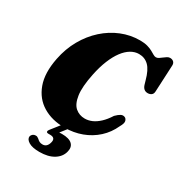

<svg xmlns="http://www.w3.org/2000/svg" viewBox="-214 -859 1151 1231"><g transform="rotate(30 361.0 -243.0)"><path d="M621.5 -239.5Q633.5 -235 638.2 -219.2Q643 -203.5 625 -172.5Q598.5 -114 553 -72.5Q507.5 -31 448.2 -9Q389 13 320.5 13Q228.5 13 161 -27.8Q93.5 -68.5 64.5 -148Q35.5 -227.5 58.5 -343.5Q75 -426.5 113.5 -494.5Q152 -562.5 206.8 -611.8Q261.5 -661 327 -687.5Q392.5 -714 462.5 -714Q495.5 -714 518.5 -707.5Q541.5 -701 557 -692.2Q572.5 -683.5 583.5 -677Q594.5 -670.5 604 -670.5Q613.5 -670.5 623.8 -677Q634 -683.5 644.2 -691.8Q654.5 -700 665 -706.5Q675.5 -713 686 -713Q702 -713 712 -703.8Q722 -694.5 721.5 -678L712 -480.5Q711.5 -462 700.2 -453.5Q689 -445 673 -445Q641.5 -445 630 -479.5L621.5 -508.5Q603 -577.5 573.5 -606.2Q544 -635 501 -635Q470.5 -635 441.5 -617.8Q412.5 -600.5 387.5 -567Q362.5 -533.5 342.5 -484.5Q322.5 -435.5 309.5 -372.5Q288.5 -271 297 -211.8Q305.5 -152.5 334.8 -127.2Q364 -102 405 -102Q431 -102 457.2 -113.2Q483.5 -124.5 509.5 -148.8Q535.5 -173 559.5 -211Q579 -230.5 593.2 -237.8Q607.5 -245 621.5 -239.5ZM309 -7H359L298.5 70L266 62Q279 59 293.2 57.5Q307.5 56 329 56Q382 56 404.5 77.5Q427 99 416.5 137.5Q405.5 179 364.8 203.8Q324 228.5 260 228.5Q207 228.5 180.2 212Q153.5 195.5 156 174Q158.5 163 167.2 156Q176 149 186.5 149Q195 148 200.8 151.2Q206.5 154.5 212 158.5Q221.5 168 231 172.5Q240.5 177 253.5 177Q287 177 297 135.5Q301.5 117.5 293.8 108Q286 98.5 266 98.5H253Q239.5 98.5 238.2 90.8Q237 83 246.5 72Z"/></g></svg>

Font: Fraunces Wonky
Style: Italic
Weight: 900
Italic angle: -16°
Version: Version 1.000;[b76b70a41]